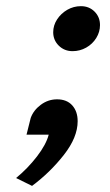

<svg xmlns="http://www.w3.org/2000/svg" viewBox="-20 -465 361 629"><path d="M245.1 -444.8Q272 -444.8 289.8 -427Q307.6 -409.2 307.6 -382.8Q307.6 -360.4 295.4 -340.6Q283.2 -320.8 262.5 -309.1Q241.7 -297.4 217.8 -297.4Q190.9 -297.4 172.6 -315.4Q154.3 -333.5 154.3 -359.4Q154.3 -381.8 167 -401.4Q179.7 -420.9 200.4 -432.9Q221.2 -444.8 245.1 -444.8ZM167 -139.6Q198.7 -139.6 216.6 -119.9Q234.4 -100.1 234.4 -67.9Q234.4 -15.1 189.2 42.5Q144 100.1 85 144L32.7 118.2Q70.8 86.9 101.1 47.6Q131.3 8.3 139.6 -23.9H66.9L80.6 -78.6Q89.8 -104 113.8 -121.8Q137.7 -139.6 167 -139.6Z"/></svg>

Font: Lesson One Medium
Style: Italic
Weight: 500
Italic angle: -14°
Designer: But Ko, Victor Gaultney, Annie Olsen, Julie Remington, Don Collingsworth, Eric Hays, Becca Hirsbrunner
Version: Version 1.100